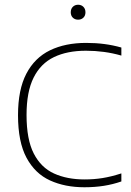

<svg xmlns="http://www.w3.org/2000/svg" viewBox="-20 -783 554 810"><path d="M336 7Q254 7 191 -21.8Q128 -50.5 92 -117.2Q56 -184 56 -297Q56 -405 91.2 -472.2Q126.5 -539.5 191 -570.8Q255.5 -602 343.5 -602Q384.5 -602 420.5 -597.2Q456.5 -592.5 492 -582.5V-548.5Q455.5 -559 418.2 -564Q381 -569 342.5 -569Q263.5 -569 207.5 -542Q151.5 -515 121.8 -455.5Q92 -396 92 -298Q92 -194.5 122.5 -135.2Q153 -76 208 -51Q263 -26 337 -26Q376.5 -26 412.5 -31.8Q448.5 -37.5 492 -51.5V-17.5Q456 -5 417.8 1Q379.5 7 336 7ZM309.5 -700Q296 -700 287.2 -708.5Q278.5 -717 278.5 -731Q278.5 -745.5 287.2 -754.2Q296 -763 309.5 -763Q323 -763 331.8 -754.2Q340.5 -745.5 340.5 -731Q340.5 -717 331.8 -708.5Q323 -700 309.5 -700Z"/></svg>

Font: Encode Sans SC SemiExpanded Thin
Style: Regular
Weight: 250
Width: 6
Designer: Multiple Designers
Foundry: Impallari Type
Version: Version 3.002